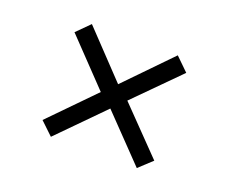

<svg xmlns="http://www.w3.org/2000/svg" viewBox="-70 -615 672 565"><g transform="rotate(20 266.0 -332.5)"><path d="M401 -509 265 -369 132 -509 92 -469 225 -330 92 -194 132 -156 268 -294 401 -156 442 -194 307 -333 442 -469Z"/></g></svg>

Font: Glow Sans SC Normal
Style: Regular
Weight: 400
Designer: Ryoko NISHIZUKA (kana, bopomofo & ideographs); Paul D. Hunt (Latin, Greek & Cyrillic); Sandoll Communications, Soo-young
Version: Version 0.93